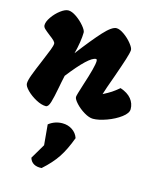

<svg xmlns="http://www.w3.org/2000/svg" viewBox="-131 -658 922 1101"><g transform="rotate(15 329.5 -107.5)"><path d="M628 -109Q628 -85 594 -59.5Q560 -34 513 -17Q466 0 433 0Q410 0 380 -18Q350 -36 328.5 -59.5Q307 -83 307 -96Q307 -106 329 -174Q368 -293 368 -324Q368 -336 362 -336Q322 -336 213 -196Q209 -180 204.5 -156Q200 -132 198 -122Q187 -63 177.5 -31.5Q168 0 153 0Q127 0 94.5 -17.5Q62 -35 38.5 -58.5Q15 -82 15 -98Q15 -116 28 -151Q41 -186 67 -247Q87 -294 97 -320.5Q107 -347 107 -358Q107 -366 97.5 -375.5Q88 -385 69 -399Q47 -416 36.5 -426Q26 -436 26 -447Q26 -468 45.5 -496Q65 -524 91.5 -544Q118 -564 137 -564Q158 -564 185.5 -545Q213 -526 233.5 -501.5Q254 -477 254 -464Q254 -440 248.5 -405Q243 -370 234 -336Q307 -432 355 -484.5Q403 -537 430 -537Q449 -537 476 -518Q503 -499 522.5 -474.5Q542 -450 542 -437Q541 -420 528 -379Q515 -338 491 -270Q459 -182 450 -151Q481 -167 498.5 -178.5Q516 -190 541 -211Q585 -196 606.5 -169.5Q628 -143 628 -109ZM150 307 202 219 191 98Q227 70 272 70Q305 70 330.5 87Q356 104 366 133Q339 206 307.5 253.5Q276 301 222 349Q194 351 175.5 340.5Q157 330 150 307Z"/></g></svg>

Font: Mogra
Style: Regular
Weight: 400
Designer: Lipi Raval
Foundry: Lipi Raval
Version: Version 1.002;PS 1.002;hotconv 1.0.88;makeotf.lib2.5.647800;